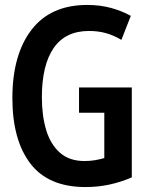

<svg xmlns="http://www.w3.org/2000/svg" viewBox="-20 -745 603 775"><path d="M325 10Q175 10 102.5 -85Q30 -180 30 -349Q30 -524 107 -624.5Q184 -725 332 -725Q384 -725 428 -713Q472 -701 508 -681L470 -584Q440 -602 408.5 -611Q377 -620 339 -620Q244 -620 196.5 -551Q149 -482 149 -352Q149 -278 166.5 -220Q184 -162 222 -128.5Q260 -95 321 -95Q344 -95 364 -98.5Q384 -102 401 -107V-290H299V-392H512V-29Q468 -10 422 0Q376 10 325 10Z"/></svg>

Font: Noto Sans Mono SemiCondensed SemiBold
Style: Regular
Weight: 600
Width: 4
Designer: Monotype Design Team
Foundry: Monotype Imaging Inc.
Version: Version 2.014; ttfautohint (v1.8.4.7-5d5b)